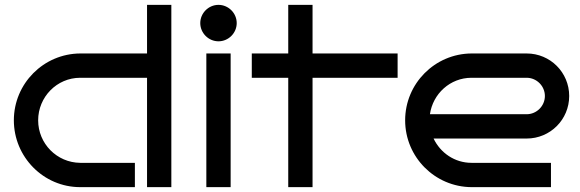

<svg xmlns="http://www.w3.org/2000/svg" viewBox="-20 -770 2388 790"><path d="M685 -750H585V-550H310C159 -549 37 -426 37 -275C37 -124 159 0 310 0H535V-100H310C214 -101 137 -179 137 -275C137 -371 214 -450 310 -450H585V0H685Z M954 -675C954 -716 920 -750 879 -750C838 -750 804 -716 804 -675C804 -634 838 -600 879 -600C920 -600 954 -634 954 -675ZM929 -550H829V0H929Z M1266 -450H1616V-550H1266V-750H1166V-550H1016V-450H1166V0H1266Z M2322 -375C2322 -472 2244 -550 2147 -550H1920C1769 -549 1647 -426 1647 -275C1647 -124 1769 -1 1920 0H2247V-100H1920C1851 -100 1792 -141 1764 -200H2147C2244 -200 2322 -278 2322 -375ZM1749 -300C1761 -384 1832 -450 1920 -450H2147C2188 -450 2222 -416 2222 -375C2222 -334 2188 -300 2147 -300Z"/></svg>

Font: Bruno Ace
Style: Regular
Weight: 400
Designer: Astigmatic (AOETI)
Foundry: Astigmatic (AOETI)
Version: Version 1.000